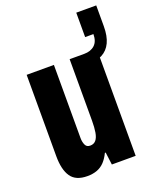

<svg xmlns="http://www.w3.org/2000/svg" viewBox="-137 -801 725 894"><g transform="rotate(-20 225.0 -354.5)"><path d="M140 12Q83 12 59 -23Q35 -58 35 -125V-528H170V-166Q170 -155 172 -146Q174 -137 177.5 -130Q181 -123 187 -120Q193 -117 201 -117Q219 -117 229.5 -129.5Q240 -142 244 -166Q248 -190 248 -223V-528H383V0H265L257 -62H253Q241 -37 225.5 -20.5Q210 -4 189 4Q168 12 140 12ZM320 -475V-528Q353 -528 372.5 -546Q392 -564 392 -600H351V-721H450V-618Q450 -569 435 -537.5Q420 -506 391 -491Q362 -476 320 -475Z"/></g></svg>

Font: Archivo ExtraCondensed ExtraBold
Style: Regular
Weight: 800
Width: 2
Designer: Hector Gatti
Foundry: Omnibus-Type
Version: Version 2.001